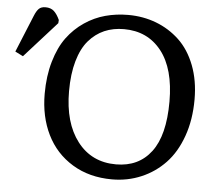

<svg xmlns="http://www.w3.org/2000/svg" viewBox="-138 -774 969 846"><g transform="rotate(5 346.5 -351.0)"><path d="M-50.8 -492.2 -85.9 -509.8 -19 -672.9Q-9.8 -695.8 0.5 -705.8Q10.7 -715.8 29.8 -715.8Q53.2 -715.8 67.4 -702.9Q81.5 -689.9 92.8 -665L91.8 -650.9ZM387.2 14.2Q286.6 14.2 211.7 -31.5Q136.7 -77.1 97.9 -156Q59.1 -234.9 59.1 -335.9Q59.1 -414.6 77.9 -479Q96.7 -543.5 128.4 -586.4Q160.2 -629.4 203.6 -658.7Q247.1 -688 295.2 -700.9Q343.3 -713.9 396 -713.9Q461.9 -713.9 519.8 -691.9Q577.6 -669.9 622.6 -627.7Q667.5 -585.4 693.4 -518.6Q719.2 -451.7 719.2 -368.2Q719.2 -278.3 693.1 -205.1Q667 -131.8 621.8 -84.5Q576.7 -37.1 516.4 -11.5Q456.1 14.2 387.2 14.2ZM398.9 -53.2Q499 -53.2 554.4 -126.5Q609.9 -199.7 609.9 -349.1Q609.9 -494.6 548.6 -572.3Q487.3 -649.9 382.8 -649.9Q335 -649.9 296.1 -633.1Q257.3 -616.2 227.5 -581.8Q197.8 -547.4 181.4 -490.2Q165 -433.1 165 -356.9Q165 -216.8 228 -135Q291 -53.2 398.9 -53.2Z"/></g></svg>

Font: Literata Book
Style: Regular
Weight: 400
Designer: Latin by Veronika Burian and Jose Scaglione. Greek by Irene Vlachou. Cyrillic by Vera Evstafieva
Foundry: TypeTogether
Version: Version 2.003;PS 002.003;hotconv 1.0.88;makeotf.lib2.5.64775